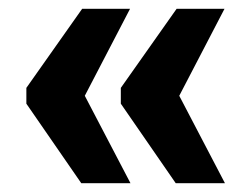

<svg xmlns="http://www.w3.org/2000/svg" viewBox="-20 -493 547 437"><path d="M165 -76 40 -257V-293L167 -473H276L173 -275L277 -76ZM380 -76 255 -257V-293L382 -473H491L388 -275L492 -76Z"/></svg>

Font: Arvo
Style: Bold
Weight: 700
Designer: Anton Koovit (Cyrillic Expansion: Cyreal)
Foundry: Anton Koovit, Yassin Baggar
Version: Version 3.000